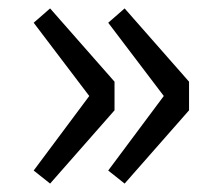

<svg xmlns="http://www.w3.org/2000/svg" viewBox="-20 -510 519 456"><path d="M99 -74 252 -248V-316L99 -490L60 -456L192 -282L60 -105ZM276 -74 429 -248V-316L276 -490L237 -456L369 -282L237 -105Z"/></svg>

Font: Noto Sans JP Regular
Style: Regular
Weight: 400
Designer: Ryoko NISHIZUKA (kana & ideographs); Paul D. Hunt (Latin, Greek & Cyrillic); Wenlong ZHANG (bopomofo); Sandoll Communica
Foundry: Adobe Systems Incorporated
Version: Version 1.004;PS 1.004;hotconv 1.0.82;makeotf.lib2.5.63406